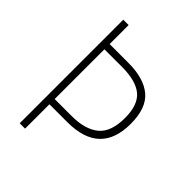

<svg xmlns="http://www.w3.org/2000/svg" viewBox="-203 -825 936 936"><g transform="rotate(45 265.0 -357.0)"><path d="M96 0V-714H133V-583H262Q369 -583 425 -536Q481 -489 481 -381Q481 -168 257 -168H133V0ZM250 -204Q343 -204 392 -244.5Q441 -285 441 -381Q441 -471 396 -509Q351 -547 254 -547H133V-204Z"/></g></svg>

Font: Noto Sans Mono Condensed ExtraLight
Style: Regular
Weight: 200
Width: 3
Designer: Monotype Design Team
Foundry: Monotype Imaging Inc.
Version: Version 2.014; ttfautohint (v1.8.4.7-5d5b)